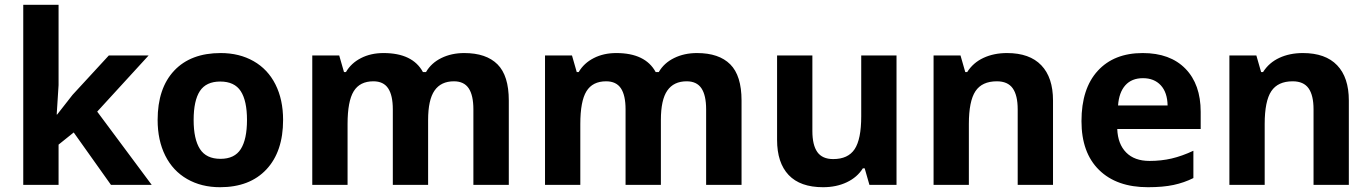

<svg xmlns="http://www.w3.org/2000/svg" viewBox="-20 -780 5786 810"><path d="M221.2 -296.9 286.1 -379.9 439 -545.9H606.9L390.1 -309.1L620.1 0H448.2L291 -221.2L227.1 -169.9V0H78.1V-759.8H227.1V-420.9L219.2 -296.9Z M796.9 -273.9Q796.9 -192.9 823.5 -151.4Q850.1 -109.9 910.2 -109.9Q969.7 -109.9 995.8 -151.1Q1022 -192.4 1022 -273.9Q1022 -355 995.6 -395.5Q969.2 -436 909.2 -436Q849.6 -436 823.2 -395.8Q796.9 -355.5 796.9 -273.9ZM1174.3 -273.9Q1174.3 -140.6 1104 -65.4Q1033.7 9.8 908.2 9.8Q829.6 9.8 769.5 -24.7Q709.5 -59.1 677.2 -123.5Q645 -188 645 -273.9Q645 -407.7 714.8 -481.9Q784.7 -556.2 911.1 -556.2Q989.7 -556.2 1049.8 -522Q1109.9 -487.8 1142.1 -423.8Q1174.3 -359.9 1174.3 -273.9Z M1786.1 0H1637.2V-318.8Q1637.2 -377.9 1617.4 -407.5Q1597.7 -437 1555.2 -437Q1498 -437 1472.2 -395Q1446.3 -353 1446.3 -256.8V0H1297.4V-545.9H1411.1L1431.2 -476.1H1439.5Q1461.4 -513.7 1502.9 -534.9Q1544.4 -556.2 1598.1 -556.2Q1720.7 -556.2 1764.2 -476.1H1777.3Q1799.3 -514.2 1842 -535.2Q1884.8 -556.2 1938.5 -556.2Q2031.2 -556.2 2078.9 -508.5Q2126.5 -460.9 2126.5 -356V0H1977.1V-318.8Q1977.1 -377.9 1957.3 -407.5Q1937.5 -437 1895 -437Q1840.3 -437 1813.2 -397.9Q1786.1 -358.9 1786.1 -273.9Z M2768.1 0H2619.1V-318.8Q2619.1 -377.9 2599.4 -407.5Q2579.6 -437 2537.1 -437Q2480 -437 2454.1 -395Q2428.2 -353 2428.2 -256.8V0H2279.3V-545.9H2393.1L2413.1 -476.1H2421.4Q2443.4 -513.7 2484.9 -534.9Q2526.4 -556.2 2580.1 -556.2Q2702.6 -556.2 2746.1 -476.1H2759.3Q2781.2 -514.2 2824 -535.2Q2866.7 -556.2 2920.4 -556.2Q3013.2 -556.2 3060.8 -508.5Q3108.4 -460.9 3108.4 -356V0H2959V-318.8Q2959 -377.9 2939.2 -407.5Q2919.4 -437 2877 -437Q2822.3 -437 2795.2 -397.9Q2768.1 -358.9 2768.1 -273.9Z M3647.9 0 3627.9 -69.8H3620.1Q3596.2 -31.7 3552.2 -11Q3508.3 9.8 3452.1 9.8Q3356 9.8 3307.1 -41.7Q3258.3 -93.3 3258.3 -189.9V-545.9H3407.2V-227.1Q3407.2 -168 3428.2 -138.4Q3449.2 -108.9 3495.1 -108.9Q3557.6 -108.9 3585.4 -150.6Q3613.3 -192.4 3613.3 -289.1V-545.9H3762.2V0Z M4422.4 0H4273.4V-318.8Q4273.4 -377.9 4252.4 -407.5Q4231.4 -437 4185.5 -437Q4123 -437 4095.2 -395.3Q4067.4 -353.5 4067.4 -256.8V0H3918.5V-545.9H4032.2L4052.2 -476.1H4060.5Q4085.4 -515.6 4129.2 -535.9Q4172.9 -556.2 4228.5 -556.2Q4323.7 -556.2 4373 -504.6Q4422.4 -453.1 4422.4 -356Z M4801.8 -450.2Q4754.4 -450.2 4727.5 -420.2Q4700.7 -390.1 4696.8 -335H4905.8Q4904.8 -390.1 4877 -420.2Q4849.1 -450.2 4801.8 -450.2ZM4822.8 9.8Q4690.9 9.8 4616.7 -63Q4542.5 -135.7 4542.5 -269Q4542.5 -406.2 4611.1 -481.2Q4679.7 -556.2 4800.8 -556.2Q4916.5 -556.2 4981 -490.2Q5045.4 -424.3 5045.4 -308.1V-235.8H4693.4Q4695.8 -172.4 4731 -136.7Q4766.1 -101.1 4829.6 -101.1Q4878.9 -101.1 4922.9 -111.3Q4966.8 -121.6 5014.6 -144V-28.8Q4975.6 -9.3 4931.2 0.2Q4886.7 9.8 4822.8 9.8Z M5670.4 0H5521.5V-318.8Q5521.5 -377.9 5500.5 -407.5Q5479.5 -437 5433.6 -437Q5371.1 -437 5343.3 -395.3Q5315.4 -353.5 5315.4 -256.8V0H5166.5V-545.9H5280.3L5300.3 -476.1H5308.6Q5333.5 -515.6 5377.2 -535.9Q5420.9 -556.2 5476.6 -556.2Q5571.8 -556.2 5621.1 -504.6Q5670.4 -453.1 5670.4 -356Z"/></svg>

Font: Zoram GWebM
Style: Bold
Weight: 700
Foundry: Ascender Corporation
Version: Version 1.000